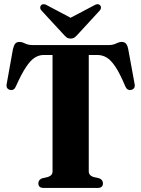

<svg xmlns="http://www.w3.org/2000/svg" viewBox="-20 -921 692 941"><path d="M143 -700H509.5Q533.5 -700 549 -707.8Q564.5 -715.5 576.5 -715.5Q590 -715.5 597.2 -707.5Q604.5 -699.5 608.5 -680L639 -513.5Q645.5 -485.5 623 -480.5Q603.5 -476 594 -498Q567 -562.5 544.5 -595.5Q522 -628.5 501.2 -640Q480.5 -651.5 458 -651.5H415V-81Q415 -61.5 438 -53.5L467 -47Q484.5 -39.5 484.5 -22.5Q484.5 0 459 0H193.5Q168 0 168 -22.5Q168 -39.5 186 -47L214.5 -53.5Q237.5 -61 237.5 -81V-651.5H193.5Q172 -651.5 151.5 -639.2Q131 -627 108.5 -593.8Q86 -560.5 58 -498Q49 -476 29.5 -480.5Q7 -485.5 13.5 -513.5L43.5 -680.5Q48 -699.5 55 -707.5Q62 -715.5 75.5 -715.5Q87.5 -715.5 103 -707.8Q118.5 -700 143 -700ZM365 -756.5Q355 -745 346.8 -738.5Q338.5 -732 326 -732Q313.5 -732 305.5 -738.5Q297.5 -745 287.5 -756.5L184 -868.5Q176.5 -877 177 -884.5Q177.5 -892 182 -896Q193 -906 212.5 -894L326 -834L440 -894Q459 -906 470 -896Q474.5 -892 475 -884.5Q475.5 -877 468 -868.5Z"/></svg>

Font: Fraunces 144pt Soft
Style: Bold
Weight: 700
Version: Version 1.000;[0bf87f6ff]